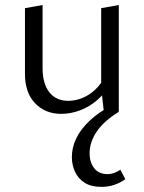

<svg xmlns="http://www.w3.org/2000/svg" viewBox="-20 -440 561 750"><path d="M219.1 4.8Q157 4.8 117.2 -36.5Q77.5 -77.9 77.5 -151.1V-408.1L146.3 -420.4V-173.5Q146.3 -113.8 172.6 -79.9Q198.8 -46.1 247 -46.1Q273.1 -46.1 300.1 -56.6Q327.1 -67.1 351.5 -89.4Q375.8 -111.7 392.2 -146.7L416.8 -123.9Q394.9 -80 362.6 -51.5Q330.4 -23 293.1 -9.1Q255.9 4.8 219.1 4.8ZM386.8 5.9 375.2 -96V-408.1L444.1 -420.4V-5.9ZM375.9 290Q335.7 290 310.2 273.6Q284.7 257.2 272.7 230.4Q260.7 203.5 260.7 173.6Q260.7 136.4 277.7 100.8Q294.7 65.2 330.2 31.5Q365.6 -2.2 421.8 -31.3L444.1 -3Q387.3 31.3 358.7 72.8Q330 114.3 330 158.9Q330 194.3 348.1 217.2Q366.1 240.1 399.7 240.1Q414.3 240.1 427.4 235Q440.5 229.9 450.2 222.9L469.5 260Q450.3 273.7 426.9 281.9Q403.5 290 375.9 290Z"/></svg>

Font: Ysabeau
Style: Bold
Weight: 700
Designer: Christian Thalmann (Catharsis Fonts)
Version: Version 2.000;gftools[0.9.27.dev2+g8671c4b]